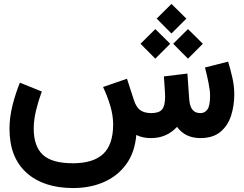

<svg xmlns="http://www.w3.org/2000/svg" viewBox="-20 -702 1239 976"><path d="M776.4 -607.4 851.6 -682.1 927.2 -607.4 851.6 -531.7ZM860.4 -479.5 935.5 -554.2 1011.2 -479.5 935.5 -403.8ZM694.3 -479.5 769.5 -554.2 845.2 -479.5 769.5 -403.8ZM747.6 0Q704.1 0 672.9 -16.1Q665.5 72.3 622.1 132.3Q578.6 192.4 508.8 223.1Q439 253.9 352.1 253.9Q201.2 253.9 114.7 176Q28.3 98.1 28.3 -46.9Q28.3 -105 43.2 -165Q58.1 -225.1 81.1 -281.7L192.4 -236.8Q175.3 -190.4 163.3 -141.1Q151.4 -91.8 151.4 -49.3Q151.4 42 198 85Q244.6 127.9 350.6 127.9Q453.1 127.9 503.9 81.1Q554.7 34.2 555.2 -68.4Q555.2 -115.7 540.3 -165Q525.4 -214.4 503.9 -259.8L625.5 -301.8L660.6 -193.4Q671.9 -158.2 691.9 -142.8Q711.9 -127.4 748.5 -127Q788.6 -127 804 -145.8Q819.3 -164.6 819.3 -209.5Q819.3 -216.3 818.4 -234.1Q817.4 -252 815.9 -273.7Q814.5 -295.4 813 -313.5L932.6 -328.1L941.9 -197.3Q944.3 -163.1 957.8 -145Q971.2 -127 999.5 -127Q1020.5 -127 1034.2 -145.3Q1047.9 -163.6 1047.9 -215.8Q1047.9 -241.7 1039.8 -282Q1031.7 -322.3 1022 -358.9L1139.6 -388.7Q1151.9 -348.6 1161.4 -306.2Q1170.9 -263.7 1170.9 -223.1Q1170.9 -165.5 1154.8 -114.7Q1138.7 -64 1101.1 -32.2Q1063.5 -0.5 1000 0Q920.9 0 879.9 -57.1Q827.1 0 747.6 0Z"/></svg>

Font: Vazir FD
Style: Bold-FD
Weight: 700
Designer: Saber Rastikerdar
Foundry: Saber Rastikerdar
Version: Version 30.1.0